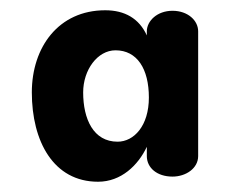

<svg xmlns="http://www.w3.org/2000/svg" viewBox="-20 -745 467 374"><path d="M266 -441C266 -418 286 -401 316 -401C342 -401 366 -417 366 -441V-684C366 -705 346 -724 316 -724C286 -724 266 -704 266 -684V-676C251 -709 223 -725 185 -725C94 -725 42 -653 42 -565C42 -470 84 -391 171 -391C216 -391 249 -423 266 -459ZM142 -565C142 -609 170 -647 205 -647C247 -647 270 -611 270 -555C270 -500 241 -469 209 -469C162 -469 142 -513 142 -565Z"/></svg>

Font: Hotpoint
Style: Bold
Weight: 700
Designer: Andrew Paglinawan, Luciano Perondi, Riccardo Olocco
Foundry: CAST Cooperativa Anonima Servizi Tipografici
Version: Version 1.000;PS 2.1;hotconv 16.6.51;makeotf.lib2.5.65220